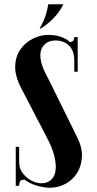

<svg xmlns="http://www.w3.org/2000/svg" viewBox="-20 -873 457 902"><path d="M171 -739H166Q186 -774 194 -799.5Q202 -825 207 -853H278Q260 -817 231.5 -787.5Q203 -758 171 -739ZM80 -458Q49 -518 51.5 -565Q54 -612 78 -644Q102 -676 137 -692.5Q172 -709 207 -709Q238 -709 264.5 -700.5Q291 -692 309 -675Q321 -677 325 -683Q329 -689 329 -699H345V-536H329V-587Q329 -623 316 -644Q303 -665 282.5 -674Q262 -683 241 -683Q218 -683 201 -673Q184 -663 175.5 -644Q167 -625 170.5 -597.5Q174 -570 191 -534Q203 -511 214 -489Q225 -467 236 -444.5Q247 -422 258.5 -398.5Q270 -375 283 -349Q296 -323 310.5 -293.5Q325 -264 342 -229Q367 -180 365 -137Q363 -94 342.5 -61Q322 -28 288 -9.5Q254 9 214 9Q187 9 154 -0.5Q121 -10 95 -29Q77 -29 73.5 -20Q70 -11 70 0H54V-183H70V-111Q70 -81 87 -59Q104 -37 128 -24.5Q152 -12 174 -12Q202 -12 219.5 -27.5Q237 -43 241 -72Q245 -101 234.5 -142.5Q224 -184 196 -235Q186 -255 176 -274Q166 -293 155.5 -312.5Q145 -332 134 -354Q123 -376 109.5 -401.5Q96 -427 80 -458Z"/></svg>

Font: Emberly Black
Style: Regular
Weight: 900
Designer: Rajesh Rajput
Foundry: Rajesh Rajput
Version: Version 1.000